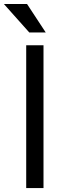

<svg xmlns="http://www.w3.org/2000/svg" viewBox="-54 -958 335 978"><path d="M167.6 -727.3V0H79.5V-727.3ZM83.8 -937.5 179 -792.6H95.2L-34.1 -937.5Z"/></svg>

Font: Interface
Style: Regular
Weight: 400
Designer: Rasmus Andersson
Foundry: rsms
Version: Version 1.8